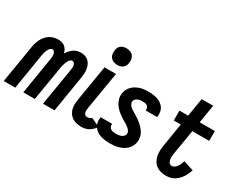

<svg xmlns="http://www.w3.org/2000/svg" viewBox="-101 -1173 1980 1604"><g transform="rotate(30 889.0 -371.0)"><path d="M-4 0 56 -362Q59 -382 65 -402Q71 -422 80.5 -441Q90 -460 104.5 -477Q119 -494 137.5 -506Q156 -518 177 -523Q198 -528 218 -528Q236 -528 253.5 -523.5Q271 -519 284 -508Q297 -497 305 -482Q313 -467 316 -450Q326 -466 339 -481Q352 -496 367.5 -507Q383 -518 401.5 -523Q420 -528 438 -528Q459 -528 479 -521.5Q499 -515 513 -501Q527 -487 535 -468Q543 -449 546 -428.5Q549 -408 547.5 -386.5Q546 -365 542 -343L486 0H375L435 -362Q436 -373 437 -384Q438 -395 436 -405.5Q434 -416 426.5 -424.5Q419 -433 408 -433Q397 -433 389 -425Q381 -417 375.5 -407.5Q370 -398 366 -387.5Q362 -377 359 -366.5Q356 -356 353.5 -345.5Q351 -335 350 -325L296 0H185L241 -343Q243 -352 244 -361Q245 -370 245.5 -379Q246 -388 245 -396.5Q244 -405 241 -413Q238 -421 232 -427Q226 -433 217 -433Q208 -433 200 -427Q192 -421 187 -413Q182 -405 178 -396.5Q174 -388 171.5 -379Q169 -370 167 -361Q165 -352 163 -343L107 0Z M747 8Q723 8 701 3Q679 -2 660.5 -14Q642 -26 629.5 -44Q617 -62 611.5 -83.5Q606 -105 606.5 -128.5Q607 -152 611 -176L668 -520H779L719 -160Q717 -148 716 -136.5Q715 -125 718 -114Q721 -103 728 -95Q735 -87 747 -87Q758 -87 770 -90.5Q782 -94 791 -103L874 -64Q864 -48 850 -34Q836 -20 819 -10Q802 0 783.5 4Q765 8 747 8ZM749 -590Q730 -590 712.5 -597Q695 -604 684 -618Q673 -632 670.5 -651Q668 -670 671 -689Q673 -703 679.5 -715Q686 -727 697.5 -735.5Q709 -744 722.5 -747Q736 -750 749 -750Q768 -750 786 -743Q804 -736 814.5 -722Q825 -708 828 -689Q831 -670 827 -651Q825 -637 818.5 -625Q812 -613 800.5 -604.5Q789 -596 775.5 -593Q762 -590 749 -590Z M1024 8Q1001 8 978.5 5.5Q956 3 935 -3.5Q914 -10 896 -22Q878 -34 865.5 -51.5Q853 -69 848.5 -91Q844 -113 848 -136L849 -143H959V-140Q957 -127 962 -116Q967 -105 977 -98Q987 -91 999 -89Q1011 -87 1024 -87Q1037 -87 1049.5 -88.5Q1062 -90 1074 -94Q1086 -98 1096.5 -107.5Q1107 -117 1109 -129Q1111 -143 1104.5 -155Q1098 -167 1088.5 -176Q1079 -185 1068.5 -192Q1058 -199 1046.5 -206Q1035 -213 1023.5 -219.5Q1012 -226 1001.5 -233.5Q991 -241 980.5 -249Q970 -257 960.5 -265.5Q951 -274 942.5 -284Q934 -294 927 -304.5Q920 -315 914.5 -327Q909 -339 905.5 -352Q902 -365 901.5 -379Q901 -393 903 -407Q906 -426 915.5 -444.5Q925 -463 939.5 -477.5Q954 -492 972.5 -502Q991 -512 1010 -518Q1029 -524 1049 -526Q1069 -528 1088 -528Q1110 -528 1132 -525.5Q1154 -523 1174 -516.5Q1194 -510 1211.5 -498Q1229 -486 1241 -469Q1253 -452 1256.5 -430.5Q1260 -409 1257 -387L1256 -380H1146V-383Q1148 -394 1144 -405Q1140 -416 1131.5 -422.5Q1123 -429 1111 -431Q1099 -433 1088 -433Q1076 -433 1065 -431.5Q1054 -430 1042.5 -425.5Q1031 -421 1022 -412Q1013 -403 1011 -391Q1009 -377 1015.5 -365Q1022 -353 1031 -344Q1040 -335 1051.5 -328Q1063 -321 1074 -314.5Q1085 -308 1096 -301Q1107 -294 1118 -286.5Q1129 -279 1139 -271Q1149 -263 1158.5 -254.5Q1168 -246 1177 -236Q1186 -226 1193.5 -215.5Q1201 -205 1206.5 -193Q1212 -181 1215 -168Q1218 -155 1219 -141Q1220 -127 1217 -113Q1214 -94 1204 -75Q1194 -56 1178 -41Q1162 -26 1143 -16.5Q1124 -7 1104 -1.5Q1084 4 1064 6Q1044 8 1024 8Z M1564 8Q1539 8 1514.5 2Q1490 -4 1470.5 -18Q1451 -32 1439 -53Q1427 -74 1421.5 -98Q1416 -122 1417 -148Q1418 -174 1422 -200L1459 -425H1391V-520H1475L1504 -696H1615L1586 -520H1733L1732 -425H1570L1530 -184Q1529 -174 1527.5 -164Q1526 -154 1526.5 -144Q1527 -134 1529 -124.5Q1531 -115 1535 -106.5Q1539 -98 1547 -92.5Q1555 -87 1565 -87Q1579 -87 1592 -96.5Q1605 -106 1614 -119Q1623 -132 1628.5 -146Q1634 -160 1638 -174L1736 -143Q1730 -124 1721.5 -105.5Q1713 -87 1701.5 -69.5Q1690 -52 1675 -37Q1660 -22 1642 -11.5Q1624 -1 1604 3.5Q1584 8 1564 8Z"/></g></svg>

Font: Iosevka QP
Style: Bold Italic
Weight: 700
Italic angle: -9°
Designer: Belleve Invis
Foundry: Belleve Invis
Version: Version 20.0.0; ttfautohint (v1.8.4)